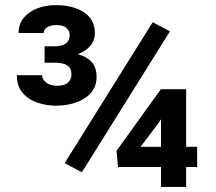

<svg xmlns="http://www.w3.org/2000/svg" viewBox="-20 -737 850 757"><path d="M649.9 -613.3 302.7 -57.6 234.9 -93.8 582 -649.4ZM757.3 -158.2V-78.6H713.9V0H614.7V-78.6H445.3L439.5 -142.6L614.3 -385.3H713.9V-158.2ZM534.2 -158.2H614.7V-266.6L606.9 -254.4ZM155.8 -489.7V-554.7H199.2Q227.5 -554.7 241.2 -566.9Q254.9 -579.1 254.9 -599.1Q254.9 -613.3 243.2 -625.7Q231.4 -638.2 202.1 -638.2Q181.6 -638.2 167 -629.9Q152.3 -621.6 152.3 -606.9H53.2Q53.2 -642.6 73.7 -667Q94.2 -691.4 127.4 -704.1Q160.6 -716.8 199.2 -716.8Q268.1 -716.8 311 -688.5Q354 -660.2 354 -606.4Q354 -577.1 335.7 -555.9Q317.4 -534.7 286.6 -523.4Q321.3 -514.2 341.1 -492.7Q360.8 -471.2 360.8 -433.6Q360.8 -379.9 314.5 -350.1Q268.1 -320.3 199.2 -320.3Q163.6 -320.3 128.2 -332Q92.8 -343.8 69.6 -370.4Q46.4 -397 46.4 -440.4H146Q146 -423.8 162.1 -411.4Q178.2 -398.9 205.6 -398.9Q235.4 -398.9 248.5 -411.9Q261.7 -424.8 261.7 -442.9Q261.7 -468.8 244.9 -479.2Q228 -489.7 199.2 -489.7Z"/></svg>

Font: Vazirmatn UI FD
Style: Bold
Weight: 700
Designer: Saber Rastikerdar
Foundry: Saber Rastikerdar
Version: Version 33.003